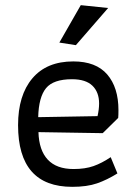

<svg xmlns="http://www.w3.org/2000/svg" viewBox="-20 -716 528 744"><path d="M210 -551 293 -696 399 -685 274 -541ZM50 -231Q50 -347 105.5 -412.5Q161 -478 264 -478Q352 -478 395.5 -427.5Q439 -377 439 -289Q439 -269 438 -259L378 -200L129 -204Q131 -134 165 -97.5Q199 -61 265 -61Q310 -61 342.5 -72.5Q375 -84 409 -107L435 -44Q395 -19 356 -5.5Q317 8 260 8Q50 8 50 -231ZM358 -266Q364 -293 364 -315Q364 -359 338 -384Q312 -409 259 -409Q187 -409 158.5 -374.5Q130 -340 128 -262Z"/></svg>

Font: Athiti Medium
Style: Regular
Weight: 500
Designer: CadsonDemak Team
Foundry: CadsonDemak
Version: Version 1.032